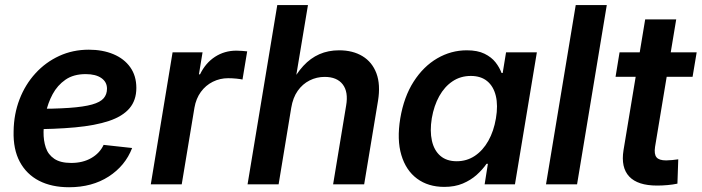

<svg xmlns="http://www.w3.org/2000/svg" viewBox="-20 -748 2847 779"><path d="M260.3 11.7Q189.5 11.7 138.4 -14.6Q87.4 -41 60.3 -91.6Q33.2 -142.1 35.2 -215.3Q36.1 -285.2 59.3 -345.2Q82.5 -405.3 123.8 -450.4Q165 -495.6 220.2 -521Q275.4 -546.4 340.3 -546.4Q396.5 -546.4 440.2 -528.1Q483.9 -509.8 508.5 -475.1Q533.2 -440.4 533.2 -391.1Q533.2 -341.3 505.4 -308.6Q477.5 -275.9 422.1 -257.3Q366.7 -238.8 284.7 -231.2Q202.6 -223.6 94.2 -223.6L108.4 -306.2Q200.7 -306.2 260.3 -310.3Q319.8 -314.5 353.5 -324Q387.2 -333.5 400.6 -349.4Q414.1 -365.2 414.1 -388.2Q414.1 -415.5 391.1 -431.4Q368.2 -447.3 327.6 -447.3Q278.3 -447.3 245.6 -424.6Q212.9 -401.9 193.6 -366Q174.3 -330.1 165.8 -289.3Q157.2 -248.5 156.7 -212.9Q156.2 -177.7 165.8 -149.2Q175.3 -120.6 200.2 -103.8Q225.1 -86.9 269 -86.9Q315.9 -86.9 350.3 -106.7Q384.8 -126.5 400.4 -160.2L516.1 -147.5Q488.3 -75.2 420.9 -31.7Q353.5 11.7 260.3 11.7Z M591.8 0 680.2 -535.6H801.8L787.1 -446.3H791.5Q814 -492.7 852.5 -517.6Q891.1 -542.5 939 -542.5Q950.2 -542.5 962.2 -541.5Q974.1 -540.5 982.9 -539.6L963.9 -425.3Q956.1 -427.2 939.2 -429Q922.4 -430.7 905.8 -430.7Q872.6 -430.7 843.5 -416.3Q814.5 -401.9 794.9 -375Q775.4 -348.1 769 -311.5L717.3 0Z M1161.6 -310.5 1110.4 0H984.4L1105 -727.5H1229.5L1175.3 -402.3H1158.2Q1181.6 -449.2 1210.7 -480.7Q1239.7 -512.2 1275.9 -528.1Q1312 -543.9 1356 -543.9Q1411.6 -543.9 1450.9 -520Q1490.2 -496.1 1507.3 -450.4Q1524.4 -404.8 1513.7 -338.9L1457.5 0H1331.5L1384.3 -319.3Q1394 -375 1370.6 -405.5Q1347.2 -436 1297.4 -436Q1264.6 -436 1236.1 -421.6Q1207.5 -407.2 1188 -379.6Q1168.5 -352.1 1161.6 -310.5Z M1782.7 10.3Q1717.3 10.3 1672.1 -23.2Q1627 -56.6 1608.4 -118.9Q1589.8 -181.2 1604 -267.6Q1618.7 -355 1658.2 -416.7Q1697.8 -478.5 1753.9 -511.2Q1810.1 -543.9 1874 -543.9Q1917.5 -543.9 1945.8 -530Q1974.1 -516.1 1990.5 -495.1Q2006.8 -474.1 2015.1 -451.7H2019.5L2033.2 -535.6H2158.2L2069.3 0H1946.3L1959.5 -83.5H1954.1Q1938 -60.1 1914.1 -38.6Q1890.1 -17.1 1857.7 -3.4Q1825.2 10.3 1782.7 10.3ZM1833 -93.8Q1874 -93.8 1906.7 -115.7Q1939.5 -137.7 1961.4 -176.8Q1983.4 -215.8 1992.2 -268.1Q2001 -320.3 1991.7 -358.9Q1982.4 -397.5 1956.8 -418.7Q1931.2 -439.9 1890.1 -439.9Q1848.6 -439.9 1816.2 -418.2Q1783.7 -396.5 1762.2 -357.9Q1740.7 -319.3 1731.9 -268.1Q1723.6 -216.3 1732.4 -177Q1741.2 -137.7 1766.6 -115.7Q1792 -93.8 1833 -93.8Z M2441.9 -727.5 2321.3 0H2195.3L2315.9 -727.5Z M2806.6 -535.6 2790 -436.5H2477.5L2493.7 -535.6ZM2597.7 -669.4H2723.6L2637.7 -151.9Q2633.3 -122.6 2643.6 -109.9Q2653.8 -97.2 2682.6 -97.2Q2692.4 -97.2 2707.3 -98.6Q2722.2 -100.1 2731.9 -101.6L2728.5 -2.9Q2710.4 1 2688.7 2.9Q2667 4.9 2646 4.9Q2567.4 4.9 2533 -31.7Q2498.5 -68.4 2509.8 -138.7Z"/></svg>

Font: Inter 20pt SemiBold
Style: Italic
Weight: 600
Italic angle: -9.3988°
Version: Version 4.001;git-66647c0bb